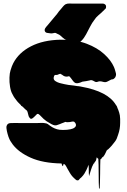

<svg xmlns="http://www.w3.org/2000/svg" viewBox="-20 -941 737 1117"><path d="M643 -110Q636 -100 629 -92.5Q622 -85 617 -80L610 -73Q608 -72 605.5 -70Q603 -68 601 -66Q599 -62 597.5 -58.5Q596 -55 594 -51Q589 -39 581 -30Q580 -29 579.5 -27Q579 -25 578 -26Q577 -27 577 -29L571 -20Q570 -18 568 -16Q568 -16 567.5 -15.5Q567 -15 566 -15Q565 -15 565 -14.5Q565 -14 564 -14Q563 -3 563 20Q563 43 562.5 70Q562 97 561.5 120Q561 143 560 154Q560 155 558 156Q556 157 556 156Q555 145 554.5 121Q554 97 554 69.5Q554 42 553.5 18.5Q553 -5 552 -17Q550 -19 548 -20Q548 -20 546 -22Q546 -22 545.5 -22.5Q545 -23 545 -24Q544 -24 544 -24.5Q544 -25 543 -25L542 -24Q541 -21 541 -18Q541 -15 539 -10Q538 -6 535.5 -3Q533 0 530 4Q530 5 528 9Q526 11 525 11Q524 11 524 11.5Q524 12 524 12Q515 28 509 48L502 71Q501 74 499.5 79.5Q498 85 498 82Q496 66 496.5 50Q497 34 495 18Q495 19 494.5 19Q494 19 494 20Q492 27 489 33.5Q486 40 483 47Q478 58 471 69Q464 80 455 89Q454 90 451.5 92.5Q449 95 446 97Q442 101 438.5 105.5Q435 110 427 108Q421 105 416 100Q412 97 407.5 92Q403 87 399 83Q391 73 384.5 61.5Q378 50 371 38Q369 34 366 28.5Q363 23 360 19L357 16Q357 15 355 15Q355 15 351 12Q349 13 349 16.5Q349 20 347 22Q345 26 344 26Q343 25 342.5 23Q342 21 341 20L338 10H337Q229 8 158.5 -23.5Q88 -55 53 -102Q46 -111 41 -120Q36 -128 33 -136L29 -146Q26 -154 24 -162.5Q22 -171 20 -179Q19 -187 17.5 -195.5Q16 -204 20 -212Q20 -213 20.5 -213.5Q21 -214 21 -214Q23 -218 29 -222Q33 -224 37 -224.5Q41 -225 44 -225Q58 -226 72 -225.5Q86 -225 99 -225H194Q199 -225 207.5 -225.5Q216 -226 223 -226Q229 -226 234.5 -225.5Q240 -225 244 -224Q252 -223 257.5 -219.5Q263 -216 269 -211L284 -201Q291 -197 298 -194Q305 -191 312 -189Q325 -185 347 -185Q359 -185 370 -186Q381 -187 390 -189L400 -192Q402 -193 403.5 -193Q405 -193 406 -194Q422 -202 422 -213V-214Q422 -220 417 -227L411 -233H410Q406 -235 399 -233.5Q392 -232 387 -231Q383 -231 378.5 -230.5Q374 -230 369 -230Q367 -230 365 -231Q363 -232 361 -232Q358 -231 355.5 -230Q353 -229 351 -228Q346 -226 340 -224Q334 -222 328 -219Q319 -215 309.5 -212.5Q300 -210 290 -214Q284 -216 279 -219Q274 -222 269 -225Q259 -230 250.5 -236Q242 -242 234 -249L211 -272L203 -278H196Q195 -277 193.5 -275.5Q192 -274 190 -272Q186 -268 181 -263Q176 -258 171 -254Q169 -253 165.5 -251Q162 -249 159 -250Q155 -252 152 -256Q149 -260 147 -264Q144 -272 142.5 -281Q141 -290 137 -297Q133 -300 128.5 -304Q124 -308 120 -312Q119 -313 118.5 -314Q118 -315 116 -316Q109 -323 108.5 -323Q108 -323 104 -325Q102 -327 102 -329Q93 -337 85 -346Q82 -350 78.5 -353.5Q75 -357 73 -361Q69 -365 66 -370Q63 -375 60 -379Q58 -383 56 -386.5Q54 -390 52 -394Q43 -409 38.5 -436Q34 -463 35 -489.5Q36 -516 41 -531Q43 -537 45 -543Q47 -549 49 -555Q51 -561 53 -564Q55 -570 57 -573Q89 -635 160 -671.5Q231 -708 332 -710H340Q423 -710 484.5 -686.5Q546 -663 586 -626.5Q626 -590 643 -551Q645 -545 647.5 -539Q650 -533 651 -527Q653 -521 654.5 -514Q656 -507 654 -500Q652 -491 646 -486Q642 -482 639 -481Q639 -481 637 -479Q636 -479 635 -480Q634 -479 633 -479.5Q632 -480 630 -479Q628 -479 625.5 -477.5Q623 -476 621 -475Q614 -472 607.5 -468Q601 -464 593 -463Q585 -463 577 -465.5Q569 -468 561 -468Q555 -468 549 -465.5Q543 -463 537 -464Q533 -465 529 -467.5Q525 -470 521 -472Q518 -473 515 -474Q512 -475 509 -475L501 -473Q491 -471 481 -469Q471 -467 460 -466Q456 -465 452.5 -463Q449 -461 445 -460Q439 -458 432.5 -457Q426 -456 419 -458Q410 -462 404.5 -470.5Q399 -479 393 -486Q391 -489 388 -492Q385 -495 382 -498Q381 -497 379 -497Q362 -492 348 -501Q345 -503 342 -505.5Q339 -508 335 -509Q335 -510 331 -512Q327 -511 323 -509.5Q319 -508 315 -506Q314 -506 312.5 -505.5Q311 -505 309 -505H303Q299 -505 298.5 -504Q298 -503 296 -501Q296 -500 295.5 -500Q295 -500 295 -499Q293 -495 293 -493Q292 -491 292 -487Q292 -473 308 -466Q310 -464 316 -462Q325 -458 335 -456Q354 -451 378 -447L403 -444Q405 -444 407.5 -443.5Q410 -443 411 -443L430 -440H436Q437 -439 438 -439Q441 -439 444.5 -438.5Q448 -438 452 -437Q608 -409 654 -331Q655 -331 655 -330.5Q655 -330 655 -330Q661 -323 664 -311Q665 -309 666 -306.5Q667 -304 668 -302L674 -284Q674 -283 674.5 -281.5Q675 -280 675 -279Q678 -270 678 -261Q679 -255 679 -249.5Q679 -244 679 -239V-226Q679 -190 667 -157Q660 -132 650 -119ZM597 -900Q597 -893 594 -890.5Q591 -888 588 -885Q587 -883 584.5 -881Q582 -879 580 -877Q567 -864 552.5 -852Q538 -840 528 -824Q516 -809 504.5 -786.5Q493 -764 481 -741.5Q469 -719 454 -704Q450 -700 446 -697Q442 -694 438 -690Q435 -687 432 -684Q429 -681 424 -679Q419 -678 415 -680.5Q411 -683 407 -686Q401 -691 396 -697Q391 -703 383 -706Q376 -708 369 -708.5Q362 -709 355 -714Q344 -722 335 -731Q326 -740 312 -745Q309 -747 305.5 -748.5Q302 -750 300 -750Q296 -750 292 -748.5Q288 -747 284 -747Q278 -746 270 -747.5Q262 -749 252 -750Q251 -750 251 -750.5Q251 -751 250 -751Q242 -754 240 -763Q239 -768 242 -775Q245 -780 248.5 -784.5Q252 -789 256 -793L312 -860Q322 -875 335 -889Q341 -896 347 -903.5Q353 -911 361 -916Q371 -921 383.5 -920.5Q396 -920 406 -920H578Q586 -920 590 -916Q595 -913 596 -909Q597 -907 597 -904.5Q597 -902 597 -900Z"/></svg>

Font: Rubik Wet Paint
Style: Regular
Weight: 400
Designer: Hubert and Fischer, NaN
Foundry: Hubert and Fischer, NaN
Version: Version 2.200